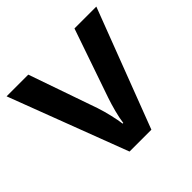

<svg xmlns="http://www.w3.org/2000/svg" viewBox="-140 -684 826 826"><g transform="rotate(-45 273.0 -271.0)"><path d="M206 0 0 -542H132L241 -229Q251 -199 259 -164.5Q267 -130 270 -106H274Q277 -131 286 -165.5Q295 -200 305 -229L413 -542H546L339 0Z"/></g></svg>

Font: Noto Sans Medefaidrin SemiBold
Style: Regular
Weight: 600
Designer: Dalton Maag Ltd
Foundry: Dalton Maag Ltd
Version: Version 1.002; ttfautohint (v1.8.4.7-5d5b)